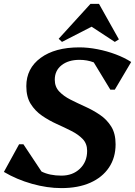

<svg xmlns="http://www.w3.org/2000/svg" viewBox="-32 -949 693 985"><path d="M283 16Q210 16 132 -6Q54 -28 -12 -67L66 -209H88L181 -69Q223 -48 283 -48Q341 -48 378 -83.5Q415 -119 415 -175Q415 -212 392.5 -235.5Q370 -259 334.5 -277Q299 -295 259 -313Q219 -331 183.5 -355.5Q148 -380 125.5 -416Q103 -452 103 -507Q103 -598 176.5 -652Q250 -706 375 -706Q419 -706 468 -696.5Q517 -687 562 -670Q607 -653 641 -631L557 -489H534L449 -629Q415 -642 376 -642Q319 -642 284 -614.5Q249 -587 249 -540Q249 -504 271.5 -480Q294 -456 329.5 -438Q365 -420 405 -402Q445 -384 480.5 -360Q516 -336 538.5 -300Q561 -264 561 -209Q561 -140 527 -89.5Q493 -39 431 -11.5Q369 16 283 16ZM286 -734 269 -750 432 -929H476L578 -747L557 -734L438 -812Z"/></svg>

Font: Platypi SemiBold
Style: Italic
Weight: 600
Italic angle: -13°
Designer: David Sargent
Foundry: Bolt Cutter Type
Version: Version 1.200; ttfautohint (v1.8.4.7-5d5b)